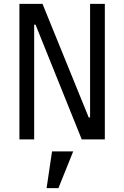

<svg xmlns="http://www.w3.org/2000/svg" viewBox="-20 -718 640 989"><path d="M163 -591H156V0H80V-698H199L437 -113H444V-698H520V0H401ZM248 62H357L281 251H220Z"/></svg>

Font: iA Writer Quattro V
Style: Regular
Weight: 400
Designer: Mike Abbink, Paul van der Laan, Pieter van Rosmalen, Oliver Reichenstein
Foundry: Information Architects Inc.
Version: Version 2.000